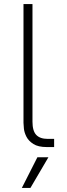

<svg xmlns="http://www.w3.org/2000/svg" viewBox="-20 -720 330 940"><path d="M209 0Q167 0 143.5 -15Q120 -30 109.5 -50.5Q99 -71 97 -90.5Q95 -110 95 -119V-700H139V-124Q139 -79 157.5 -59.5Q176 -40 214 -40H245V0H209ZM163 50H217L129 200H87Z"/></svg>

Font: PT Root UI Light
Style: Regular
Weight: 300
Designer: Vitaly Kuzmin
Foundry: ParaType Ltd.
Version: Version 2.000G